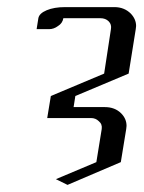

<svg xmlns="http://www.w3.org/2000/svg" viewBox="-20 -332 405 540"><path d="M83 -250 87.9 -280.8Q90.3 -294.4 111.3 -303.2Q132.3 -312 163.1 -312H301.8Q329.6 -312 348.1 -293.5Q362.8 -277.8 362.8 -258.8Q362.8 -255.9 361.8 -250L341.8 -125L191.9 -62L187 -30.8H274.9Q303.2 -30.8 320.8 -13.2Q335.9 2 335.9 22Q335.9 24.9 335 30.8L319.8 124L169.9 188L137.2 171.9L251 124L266.1 30.8Q268.1 17.1 257.8 8.8Q249 0 235.8 0H112.8L123 -62L272.9 -125L292 -250Q294.4 -263.2 285.6 -272Q276.9 -280.8 262.2 -280.8H158.2Q155.8 -266.6 143.1 -258.8Q131.3 -250 118.2 -250Z"/></svg>

Font: Hhenum
Style: Italic
Weight: 400
Designer: T. Christopher White
Version: Version 1.0